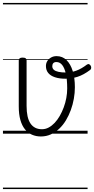

<svg xmlns="http://www.w3.org/2000/svg" viewBox="-20 -905 638 1300"><path d="M257 19Q224 19 196.5 7Q169 -5 149 -29.5Q129 -54 118 -92.5Q107 -131 107 -185V-496Q107 -505 113 -510Q119 -515 133 -515Q148 -515 154 -510Q160 -505 160 -496V-188Q160 -148 166.5 -118.5Q173 -89 186 -69.5Q199 -50 218.5 -40Q238 -30 264 -30Q288 -30 309.5 -41.5Q331 -53 350 -73Q369 -93 384.5 -120Q400 -147 411.5 -178Q423 -209 429 -241.5Q435 -274 435 -306Q435 -366 426 -405.5Q417 -445 401 -465Q385 -485 362 -485Q348 -485 341 -477.5Q334 -470 334 -457Q334 -442 344.5 -432.5Q355 -423 376.5 -418.5Q398 -414 426 -414Q462 -414 496.5 -426.5Q531 -439 569 -468Q577 -473 583.5 -470Q590 -467 594 -460Q598 -453 597.5 -445Q597 -437 591 -432Q546 -398 505 -385Q464 -372 423 -372Q382 -372 352 -382Q322 -392 306.5 -411Q291 -430 291 -458Q291 -476 300 -491Q309 -506 325.5 -515.5Q342 -525 363 -525Q403 -525 430.5 -498Q458 -471 472.5 -423.5Q487 -376 487 -315Q487 -276 480 -236.5Q473 -197 459.5 -160Q446 -123 426.5 -90.5Q407 -58 381 -33.5Q355 -9 324 5Q293 19 257 19ZM0 365H573V375H0ZM0 -20H573V0H0ZM0 -505H573V-500H0ZM0 -885H573V-875H0Z"/></svg>

Font: Playwrite AT Guides
Style: Regular
Weight: 400
Designer: Veronika Burian, José Scaglione
Foundry: TypeTogether
Version: Version 1.003